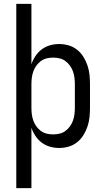

<svg xmlns="http://www.w3.org/2000/svg" viewBox="-20 -755 540 990"><path d="M64 215V-735H142V-424Q150 -447 163.5 -467Q177 -487 196 -501Q215 -515 238 -521.5Q261 -528 285 -528Q310 -528 334 -521Q358 -514 377.5 -498.5Q397 -483 410 -462Q423 -441 431 -417.5Q439 -394 441.5 -369.5Q444 -345 444 -320V-200Q444 -175 441.5 -150.5Q439 -126 431 -102.5Q423 -79 410 -58Q397 -37 377.5 -21.5Q358 -6 334 1Q310 8 285 8Q261 8 238 1.5Q215 -5 196 -19Q177 -33 163.5 -53Q150 -73 142 -96V215ZM254 -62Q271 -62 287.5 -66Q304 -70 317.5 -80Q331 -90 341 -104Q351 -118 356.5 -134Q362 -150 364 -166.5Q366 -183 366 -200V-320Q366 -337 364 -353.5Q362 -370 356.5 -386Q351 -402 341 -416Q331 -430 317.5 -440Q304 -450 287.5 -454Q271 -458 254 -458Q237 -458 220.5 -454Q204 -450 190.5 -440Q177 -430 167 -416Q157 -402 151.5 -386Q146 -370 144 -353.5Q142 -337 142 -320V-200Q142 -183 144 -166.5Q146 -150 151.5 -134Q157 -118 167 -104Q177 -90 190.5 -80Q204 -70 220.5 -66Q237 -62 254 -62Z"/></svg>

Font: Iosevka Term Curly
Style: Regular
Weight: 400
Designer: Belleve Invis
Foundry: Belleve Invis
Version: Version 32.3.0